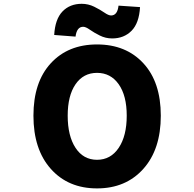

<svg xmlns="http://www.w3.org/2000/svg" viewBox="-20 -996 1040 1029"><path d="M159.2 -376Q159.2 -555.7 252 -656.7Q344.7 -757.8 500 -757.8Q655.3 -757.8 748.5 -656.7Q841.8 -555.7 841.8 -376Q841.8 -195.3 748 -90.8Q654.3 13.7 500 13.7Q345.7 13.7 252.4 -90.8Q159.2 -195.3 159.2 -376ZM659.2 -376Q659.2 -483.4 616.2 -544.4Q573.2 -605.5 500 -605.5Q426.8 -605.5 384.8 -544.4Q342.8 -483.4 342.8 -376Q342.8 -267.6 384.8 -203.6Q426.8 -139.6 500 -139.6Q573.2 -139.6 616.2 -203.6Q659.2 -267.6 659.2 -376ZM581.1 -790Q545.9 -790 514.6 -805.7Q483.4 -821.3 461.4 -836.9Q439.5 -852.5 425.8 -852.5Q391.6 -852.5 384.8 -799.8L270.5 -808.6Q275.4 -893.6 314.9 -934.6Q354.5 -975.6 418 -975.6Q453.1 -975.6 484.9 -960Q516.6 -944.3 539.1 -928.7Q561.5 -913.1 575.2 -913.1Q609.4 -913.1 615.2 -965.8L730.5 -958Q725.6 -872.1 685.1 -831.1Q644.5 -790 581.1 -790Z"/></svg>

Font: GenEi Gothic M Heavy
Style: Regular
Weight: 800
Designer: o_tamon (Modified); [Source Han Sans]
Ryoko NISHIZUKA  (kana & ideographs); Paul D. Hunt (Latin, Greek & Cyrillic); Wenl
Version: Version 1.1a;Original Version 1.004